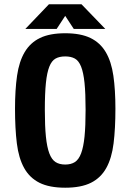

<svg xmlns="http://www.w3.org/2000/svg" viewBox="-20 -865 608 895"><path d="M324 -730 284 -791 244 -730H98L208 -845H360L471 -730ZM379 -353Q379 -430 374 -478.5Q369 -527 358 -554.5Q347 -582 329 -592Q311 -602 284 -602Q257 -602 239 -592Q221 -582 210 -554.5Q199 -527 194 -478.5Q189 -430 189 -353Q189 -277 194 -228Q199 -179 210 -150Q221 -121 239 -109.5Q257 -98 284 -98Q311 -98 329 -109.5Q347 -121 358 -150Q369 -179 374 -228Q379 -277 379 -353ZM518 -358Q518 -266 509.5 -197Q501 -128 475.5 -82Q450 -36 404 -13Q358 10 284 10Q210 10 164 -13Q118 -36 92.5 -82Q67 -128 58.5 -197Q50 -266 50 -358Q50 -446 59.5 -512Q69 -578 95 -622Q121 -666 166.5 -688Q212 -710 284 -710Q356 -710 401.5 -688Q447 -666 473 -622Q499 -578 508.5 -512Q518 -446 518 -358Z"/></svg>

Font: Share
Style: Bold
Weight: 700
Designer: Ralph du Carrois
Version: Version 1.002